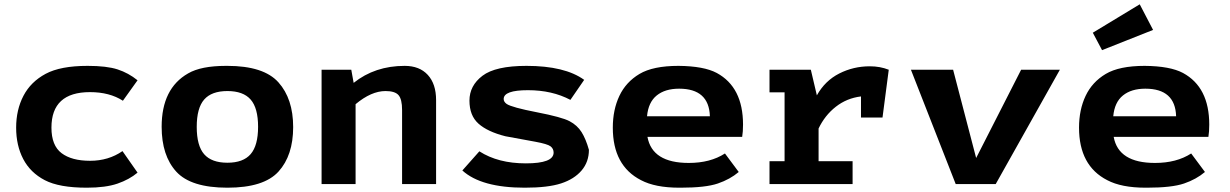

<svg xmlns="http://www.w3.org/2000/svg" viewBox="-20 -855 5713 892"><path d="M387 -549Q476 -549 526.5 -532.5Q577 -516 619 -482L551 -387Q489 -427 398 -427Q219 -427 219 -262Q219 -179 266 -143.5Q313 -108 398.5 -108Q484 -108 549 -153L619 -53Q581 -21 526 -2Q471 17 383 17Q255 17 188 -18Q121 -53 88 -116Q55 -179 55 -262Q55 -345 89 -410Q123 -475 192 -512Q261 -549 387 -549Z M731 -266Q731 -444 854 -514Q914 -549 1030 -549Q1033 -549 1036 -549Q1205 -549 1273.5 -472.5Q1342 -396 1342 -264.5Q1342 -133 1274 -58Q1206 17 1036.5 17Q867 17 799 -57.5Q731 -132 731 -266ZM928.5 -392.5Q894 -353 894 -265.5Q894 -178 928.5 -138.5Q963 -99 1036.5 -99Q1110 -99 1144.5 -139Q1179 -179 1179 -266Q1179 -353 1144.5 -392.5Q1110 -432 1036.5 -432Q963 -432 928.5 -392.5Z M1474 0V-531H1612L1623 -470Q1722 -549 1860 -549Q1929 -549 1967.5 -507Q2006 -465 2006 -390V0H1848V-344Q1848 -394 1831.5 -413Q1815 -432 1771 -432Q1705 -432 1632 -371V0Z M2128 -63 2207 -152Q2294 -96 2423 -96Q2552 -96 2552 -146Q2552 -164 2538 -175Q2524 -186 2467 -196.5Q2410 -207 2328 -222Q2245 -243 2203 -280.5Q2161 -318 2161 -387.5Q2161 -457 2221.5 -503Q2282 -549 2426 -549Q2604 -549 2694 -484L2630 -391Q2545 -436 2432.5 -436Q2320 -436 2320 -395Q2320 -382 2334 -372Q2358 -356 2474 -333.5Q2590 -311 2626 -292Q2662 -273 2682 -241Q2702 -209 2716 -159Q2716 -103 2682 -63Q2648 -23 2587 -3Q2526 17 2418 17Q2216 17 2128 -63Z M3132 -549Q3250 -548 3310 -516Q3432 -450 3432 -276Q3432 -243 3428 -219H2988Q3010 -98 3180 -98Q3280 -98 3348 -142L3412 -56Q3372 -22 3315 -2.5Q3258 17 3142 17Q3139 17 3136 17Q3024 17 2958 -18Q2827 -85 2827 -262Q2827 -345 2857.5 -409.5Q2888 -474 2951 -511.5Q3014 -549 3132 -549ZM2986 -315H3278Q3274 -443 3135 -443Q3070 -443 3031 -411.5Q2992 -380 2986 -315Z M3555 0V-106H3625V-426H3555V-531H3747L3775 -412Q3813 -480 3879 -513.5Q3945 -547 4021 -547Q4069 -547 4109 -531L4080 -309H3980V-407Q3914 -399 3863 -359Q3812 -319 3783 -258V-106H3941V0Z M4212 -531H4408L4515 -121L4724 -531H4904L4606 0H4420Z M5298 -549Q5416 -548 5476 -516Q5598 -450 5598 -276Q5598 -243 5594 -219H5154Q5176 -98 5346 -98Q5446 -98 5514 -142L5578 -56Q5538 -22 5481 -2.5Q5424 17 5308 17Q5305 17 5302 17Q5190 17 5124 -18Q4993 -85 4993 -262Q4993 -345 5023.5 -409.5Q5054 -474 5117 -511.5Q5180 -549 5298 -549ZM5152 -315H5444Q5440 -443 5301 -443Q5236 -443 5197 -411.5Q5158 -380 5152 -315ZM5057 -703 5275 -835 5337 -716 5100 -622Z"/></svg>

Font: Fix15 Mono
Style: Bold
Weight: 700
Designer: Carrois Corporate & Edenspiekermann AG
Foundry: Carrois Corporate GbR & Edenspiekermann AG
Version: Version 3.206